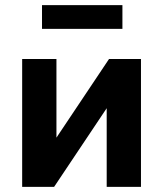

<svg xmlns="http://www.w3.org/2000/svg" viewBox="-20 -725 634 745"><path d="M66 0V-496H199V-152H173L403 -496H527V0H394V-344H420L190 0ZM143 -613V-705H455V-613Z"/></svg>

Font: Nunito Sans 10pt SemiCondensed ExtraBold
Style: Regular
Weight: 800
Width: 4
Designer: Vernon Adams
Foundry: Vernon Adams
Version: Version 3.101;gftools[0.9.27]